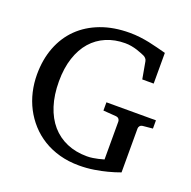

<svg xmlns="http://www.w3.org/2000/svg" viewBox="-125 -810 945 950"><g transform="rotate(20 347.5 -335.5)"><path d="M619.1 -275.9Q608.4 -274.9 603.3 -268.8Q598.1 -262.7 598.1 -254.9V-23.9Q567.9 -12.7 533.7 -3.9Q504.4 3.9 466.6 10Q428.7 16.1 388.2 16.1Q332.5 16.1 284.9 2.9Q237.3 -10.3 198.5 -34.2Q159.7 -58.1 129.9 -91.1Q100.1 -124 79.8 -163.1Q59.6 -202.1 49.3 -246.3Q39.1 -290.5 39.1 -336.9Q39.1 -415.5 64 -480.2Q88.9 -544.9 135.7 -590.8Q182.6 -636.7 249.8 -661.9Q316.9 -687 400.9 -687Q429.2 -687 454.8 -683.8Q480.5 -680.7 504.4 -675.8Q528.3 -670.9 551.3 -664.8Q574.2 -658.7 597.2 -652.8V-491.2H537.1L521 -581.1Q519.5 -589.8 513.7 -595.9Q507.8 -602.1 501 -605Q493.7 -607.9 483.2 -612.3Q472.7 -616.7 459.5 -620.8Q446.3 -625 430.4 -627.9Q414.6 -630.9 397 -630.9Q342.8 -630.9 297.9 -611.8Q252.9 -592.8 220.7 -556.2Q188.5 -519.5 170.7 -465.6Q152.8 -411.6 152.8 -341.8Q152.8 -270 170.9 -213.9Q189 -157.7 222.4 -119.1Q255.9 -80.6 303.2 -60.3Q350.6 -40 409.2 -40Q425.8 -40 440.9 -42.5Q456.1 -44.9 467.8 -47.6Q479.5 -50.3 487.3 -52.7Q495.1 -55.2 497.1 -55.2V-254.9Q497.1 -262.7 491.9 -268.8Q486.8 -274.9 476.1 -275.9L409.2 -280.8V-324.2H669.9V-280.8Z"/></g></svg>

Font: Charis SIL Cyr
Style: Regular
Weight: 400
Foundry: SIL International
Version: Version 5.000